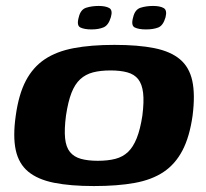

<svg xmlns="http://www.w3.org/2000/svg" viewBox="-20 -619 693 646"><path d="M471 -520Q447 -520 433.5 -526.5Q420 -533 428 -561Q434 -587 453 -593Q472 -599 495 -599Q518 -599 530.5 -592Q543 -585 537 -561Q529 -533 512.5 -526.5Q496 -520 471 -520ZM288 -520Q264 -520 250.5 -526.5Q237 -533 245 -561Q251 -587 270 -593Q289 -599 312 -599Q335 -599 347.5 -592Q360 -585 353 -561Q345 -534 328.5 -527Q312 -520 288 -520ZM296 7Q217 7 162 -4Q107 -15 75 -41.5Q43 -68 33 -114Q23 -160 33 -230Q43 -302 67 -347.5Q91 -393 130.5 -419.5Q170 -446 228 -457Q286 -468 365 -468Q445 -468 499.5 -457Q554 -446 585.5 -419.5Q617 -393 627 -347Q637 -301 628 -230Q618 -159 594 -113Q570 -67 530.5 -40.5Q491 -14 433 -3.5Q375 7 296 7ZM309 -78Q343 -78 368 -84.5Q393 -91 410.5 -107.5Q428 -124 440 -154Q452 -184 459 -230Q465 -277 461.5 -306.5Q458 -336 445 -352.5Q432 -369 408.5 -375.5Q385 -382 352 -382Q318 -382 293 -375.5Q268 -369 250 -352.5Q232 -336 220.5 -306.5Q209 -277 202 -230Q196 -184 199 -154Q202 -124 215.5 -107.5Q229 -91 252.5 -84.5Q276 -78 309 -78Z"/></svg>

Font: Genos Thin
Style: Bold Italic
Weight: 700
Italic angle: -8°
Version: Version 1.010